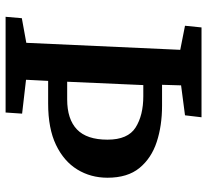

<svg xmlns="http://www.w3.org/2000/svg" viewBox="-47 -693 740 686"><g transform="rotate(90 323.0 -350.0)"><path d="M40 0 45 -58 133 -74 158 -624 72 -641 78 -700H399L392 -641L285 -627L283 -559H358Q429 -559 487 -540Q545 -521 580 -478.5Q615 -436 615 -364Q615 -304 585.5 -256Q556 -208 497.5 -180Q439 -152 350 -152H269L265 -73L386 -59L382 0ZM272 -220H335Q406 -220 442.5 -255Q479 -290 479 -364Q479 -437 435.5 -464.5Q392 -492 324 -492H284Z"/></g></svg>

Font: Literata 12pt SemiBold
Style: Italic
Weight: 600
Italic angle: -2°
Designer: Latin by Veronika Burian and Jose Scaglione. Greek by Irene Vlachou. Cyrillic by Vera Evstafieva
Foundry: TypeTogether
Version: Version 3.002